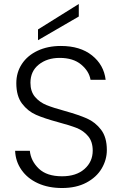

<svg xmlns="http://www.w3.org/2000/svg" viewBox="-20 -938 612 965"><path d="M56 -180H130Q135 -129 175 -90.5Q215 -52 292 -52Q363 -52 404.5 -88.5Q446 -125 446 -181Q446 -226 423 -253.5Q400 -281 366 -294.5Q332 -308 272 -324Q202 -343 161 -361Q120 -379 91 -417Q62 -455 62 -520Q62 -574 90 -616.5Q118 -659 169 -683Q220 -707 286 -707Q383 -707 442.5 -659.5Q502 -612 511 -537H435Q428 -580 388 -613.5Q348 -647 280 -647Q217 -647 175 -613.5Q133 -580 133 -522Q133 -478 156 -451Q179 -424 213.5 -410Q248 -396 307 -380Q375 -361 417 -342.5Q459 -324 488 -286Q517 -248 517 -184Q517 -135 491 -91Q465 -47 414 -20Q363 7 292 7Q223 7 170.5 -17Q118 -41 88 -84Q58 -127 56 -180ZM376 -855 171 -736V-790L376 -918Z"/></svg>

Font: Poppins-Tabular Light
Style: Regular
Weight: 300
Designer: Ninad Kale (Devanagari), Jonny Pinhorn (Latin)
Foundry: Indian Type Foundry
Version: Version 4.004